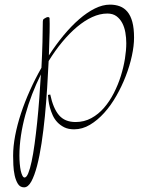

<svg xmlns="http://www.w3.org/2000/svg" viewBox="-20 -762 603 821"><path d="M163.1 -669.9Q163.1 -673.8 164.1 -676.8Q165 -679.7 168.9 -682.1Q171.9 -683.6 176.3 -686.3Q180.7 -689 185.1 -689Q187.5 -689 189.7 -687.7Q191.9 -686.5 191.9 -684.1Q192.9 -666 192.1 -623.8Q191.4 -581.5 189 -524.9Q218.8 -570.8 251.7 -610.6Q284.7 -650.4 318.4 -679.7Q352.1 -709 385.5 -725.6Q418.9 -742.2 450.2 -742.2Q473.6 -742.2 492.4 -735.1Q511.2 -728 524.9 -711.7Q538.6 -695.3 545.9 -668.2Q553.2 -641.1 553.2 -601.1Q553.2 -565.9 543.9 -523.2Q534.7 -480.5 517.8 -436.8Q501 -393.1 477.5 -352.1Q454.1 -311 425.5 -279.3Q397 -247.6 364.5 -228.3Q332 -209 296.9 -209Q272.5 -209 255.1 -217.5Q237.8 -226.1 225.3 -239.3Q212.9 -252.4 205.3 -269.3Q197.8 -286.1 193.4 -302.2Q189 -318.4 187.3 -332.8Q185.5 -347.2 185.1 -356L194.8 -357.9Q207.5 -298.3 232.4 -269.3Q257.3 -240.2 303.2 -240.2Q339.8 -240.2 370.4 -256.8Q400.9 -273.4 424.8 -301Q448.7 -328.6 466.8 -364Q484.9 -399.4 496.6 -436.8Q508.3 -474.1 514.2 -510.7Q520 -547.4 520 -577.1Q520 -600.1 516.1 -622.8Q512.2 -645.5 502.7 -663.6Q493.2 -681.6 477.8 -692.9Q462.4 -704.1 439 -704.1Q407.2 -704.1 374.3 -689Q341.3 -673.8 309.1 -646.7Q276.9 -619.6 246.1 -582.5Q215.3 -545.4 188 -501Q185.5 -446.8 181.6 -385.7Q177.7 -324.7 171.9 -264.6Q166 -204.6 157.7 -149.7Q149.4 -94.7 138.4 -52.7Q127.4 -10.7 113.8 14.2Q100.1 39.1 83 39.1Q65.9 39.1 56.6 24.2Q47.4 9.3 42.7 -12Q38.1 -33.2 37.1 -56.4Q36.1 -79.6 36.1 -96.2Q36.1 -136.2 44.9 -182.4Q53.7 -228.5 69.8 -277.3Q85.9 -326.2 108.2 -375.7Q130.4 -425.3 157.2 -472.2Q160.2 -529.8 161.6 -581.5Q163.1 -633.3 163.1 -669.9ZM85 -2.9Q93.3 -2.9 100.8 -21.2Q108.4 -39.6 115.2 -71.5Q122.1 -103.5 127.9 -146.5Q133.8 -189.5 138.9 -238.5Q144 -287.6 147.9 -340.1Q151.9 -392.6 154.8 -443.8Q134.3 -402.8 117.4 -359.1Q100.6 -315.4 88.4 -271Q76.2 -226.6 69.6 -182.4Q63 -138.2 63 -96.2Q63 -78.6 64.5 -61.8Q65.9 -44.9 68.8 -31.7Q71.8 -18.6 75.9 -10.7Q80.1 -2.9 85 -2.9Z"/></svg>

Font: Stalemate
Style: Regular
Weight: 400
Designer: Astigmatic (AOETI)
Foundry: Astigmatic (AOETI)
Version: Version 001.000